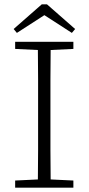

<svg xmlns="http://www.w3.org/2000/svg" viewBox="-20 -867 409 887"><path d="M50 -641V-674H319V-641L214 -636Q213 -569 213 -501.5Q213 -434 213 -366V-308Q213 -241 213 -173.5Q213 -106 214 -38L319 -33V0H50V-33L155 -38Q156 -106 156 -173.5Q156 -241 156 -308V-366Q156 -434 156 -501.5Q156 -569 155 -636ZM197 -847 327 -733 312 -715 185 -797 58 -715 43 -733 173 -847Z"/></svg>

Font: Source Serif 4 SmText Light
Style: Regular
Weight: 300
Designer: Frank Grießhammer
Foundry: Adobe
Version: Version 4.005;hotconv 1.1.0;makeotfexe 2.6.0